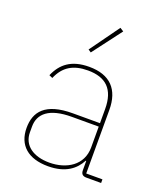

<svg xmlns="http://www.w3.org/2000/svg" viewBox="-140 -842 800 946"><g transform="rotate(20 259.5 -369.5)"><path d="M346 -739 327 -751 216 -597 231 -587ZM499 0V-19H414V-352C414 -459 359 -518 249 -518C155 -518 106 -477 78 -412L96 -404C124 -470 173 -499 249 -499C343 -499 393 -453 393 -349V-275H251C106 -275 61 -214 61 -130C61 -39 120 12 224 12C317 12 365 -29 390 -77H393V-29C393 -9 402 0 422 0ZM224 -7C142 -7 84 -45 84 -115V-145C84 -212 133 -257 252 -257H393V-148C393 -54 314 -7 224 -7Z"/></g></svg>

Font: IBM Plex Devanagari Thin
Style: Regular
Weight: 100
Designer: Mike Abbink, Paul van der Laan, Pieter van Rosmalen, Erin McLaughlin
Foundry: Bold Monday
Version: Version 1.0